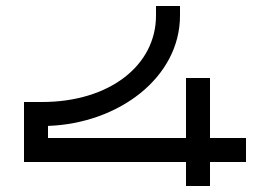

<svg xmlns="http://www.w3.org/2000/svg" viewBox="-20 -620 880 640"><path d="M500 -600V-568C500 -402.1 345 -280 120 -280H60V-80H600V0H680V-80H800V-160H680V-360H600V-160H140V-200.3C375.6 -208.5 580 -361.7 580 -568V-600Z"/></svg>

Font: KetosagCBd
Style: Regular
Weight: 500
Designer: gluk
Foundry: gluk
Version: Version 00.0024